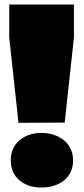

<svg xmlns="http://www.w3.org/2000/svg" viewBox="-20 -816 372 852"><path d="M308.1 -649.9 267.1 -272 62 -271 21 -649.9V-795.9H308.1ZM164.1 16.1Q104 16.1 65.9 -16.1Q27.8 -49.3 27.8 -104Q27.8 -160.2 65.9 -192.9Q105 -226.1 163.1 -226.1H164.1Q222.7 -226.1 264.2 -192.9Q304.2 -160.2 304.2 -104Q304.2 -49.3 265.1 -16.1Q225.1 16.1 164.1 16.1Z"/></svg>

Font: Moul
Style: Regular
Weight: 400
Designer: Danh Hong
Version: Version 8.002; ttfautohint (v1.8.3)